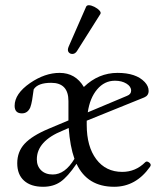

<svg xmlns="http://www.w3.org/2000/svg" viewBox="-20 -704 626 735"><path d="M145 11Q98 11 72 -12.5Q46 -36 46 -79Q46 -123 74 -153.5Q102 -184 166 -211L242 -243Q242 -252 242 -262V-317Q242 -387 176 -387Q125 -387 109 -362Q106 -338 103 -321Q100 -304 96 -293Q86 -270 64 -270Q36 -270 36 -299Q36 -345 95 -386Q152 -425 208 -425Q269 -425 301 -371Q357 -425 430 -425Q501 -425 534 -390Q549 -374 549 -356Q549 -338 532 -331L312 -242Q312 -234 312 -226Q312 -143 348.5 -94.5Q385 -46 448 -46Q499 -46 536 -83Q542 -89 551.5 -81.5Q561 -74 554 -65Q500 11 417 11Q314 11 273 -77Q239 -27 211.5 -8Q184 11 145 11ZM420 -395Q380 -395 352 -362Q324 -329 316 -274L466 -337Q482 -343 482 -357Q482 -373 464 -384Q446 -395 420 -395ZM121 -94Q121 -68 137.5 -52Q154 -36 182 -36Q229 -36 265 -96Q248 -144 243 -214L220 -204Q121 -164 121 -94ZM275 -509Q268 -498 258 -497.5Q248 -497 242.5 -504.5Q237 -512 243 -526L310 -679Q313 -684 320 -684Q329 -684 341 -678Q353 -672 360.5 -664Q368 -656 364 -650Z"/></svg>

Font: Junicode
Style: Regular
Weight: 400
Designer: Peter S. Baker
Version: Version 2.100; ttfautohint (v1.8.4)